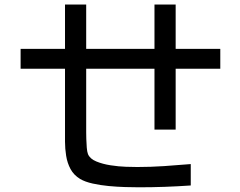

<svg xmlns="http://www.w3.org/2000/svg" viewBox="-20 -793 1040 832"><path d="M582 18.6Q557.6 18.6 522.9 17.6Q488.3 16.6 451.7 13.2Q415 9.8 381.8 2.4Q348.6 -4.9 327.1 -17.6Q299.8 -34.2 285.6 -60.5Q271.5 -86.9 266.6 -118.2Q261.7 -149.4 261.7 -178.7V-495.1H69.3V-581.1H261.7V-773.4H353.5V-581.1H649.4V-773.4H741.2V-581.1H934.6V-495.1H741.2V-231.4H649.4V-495.1H353.5V-218.8Q353.5 -209 354 -190.4Q354.5 -171.9 356 -153.3Q357.4 -134.8 361.3 -125Q370.1 -104.5 397.5 -93.3Q424.8 -82 459.5 -76.7Q494.1 -71.3 525.9 -70.3Q557.6 -69.3 575.2 -69.3Q632.8 -69.3 690.9 -73.2Q749 -77.1 806.6 -82V10.7Q750 14.6 694.3 16.6Q638.7 18.6 582 18.6Z"/></svg>

Font: Kosugi
Style: Regular
Weight: 400
Version: Version 4.002